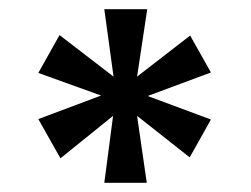

<svg xmlns="http://www.w3.org/2000/svg" viewBox="-20 -756 544 416"><path d="M392 -679 437 -599 300 -548 437 -497 391 -415 277 -505 298 -360H206L225 -505L111 -413L63 -498L199 -549L63 -598L109 -680L226 -590L206 -736H299L277 -590Z"/></svg>

Font: Poppins Medium A&M
Style: Regular
Weight: 500
Designer: Ninad Kale (Devanagari), Jonny Pinhorn (Latin)
Foundry: Indian Type Foundry
Version: 4.004